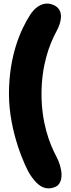

<svg xmlns="http://www.w3.org/2000/svg" viewBox="-20 -794 386 1050"><path d="M282.5 228C306 218 316.5 193 316.5 162.5C316.5 131 305 93.5 288 61.5C249.5 -10.5 207 -124.5 207 -280C207 -436 249.5 -550.5 288.5 -622C304.5 -651.5 313.5 -679.5 313.5 -704C313.5 -730.5 302.5 -752 277.5 -764.5C264.5 -771 251 -774.5 237.5 -774.5C202.5 -774.5 169 -751 144 -711.5C93.5 -632.5 29 -490.5 29 -280C29 -69.5 121.5 126 144 160C174.5 206 205 236 244.5 236C256 236 269 234 282.5 228Z"/></svg>

Font: RTM Light Light
Style: Regular
Weight: 300
Designer: after Tyler Finck
Foundry: An Endless Supply
Version: Version 1.000;Glyphs 3.2.1 (3258)